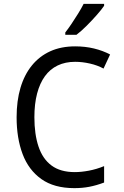

<svg xmlns="http://www.w3.org/2000/svg" viewBox="-20 -964 640 994"><path d="M365 10Q260 10 194 -37Q128 -84 97 -166.5Q66 -249 66 -357Q66 -442 86 -509.5Q106 -577 145 -625Q184 -673 240 -698.5Q296 -724 369 -724Q421 -724 466.5 -713Q512 -702 550 -682L516 -609Q485 -626 445.5 -635Q406 -644 369 -644Q318 -644 278.5 -625Q239 -606 212.5 -569.5Q186 -533 172 -479.5Q158 -426 158 -357Q158 -269 179.5 -205Q201 -141 247 -107Q293 -73 367 -73Q401 -73 440.5 -80.5Q480 -88 519 -104V-19Q479 -4 442.5 3Q406 10 365 10ZM318 -796Q333 -815 350.5 -841Q368 -867 385 -894.5Q402 -922 413 -944H519V-934Q507 -916 482 -887.5Q457 -859 428.5 -830.5Q400 -802 376 -784H318Z"/></svg>

Font: Noto Sans Mono
Style: Regular
Weight: 400
Designer: Monotype Design Team
Foundry: Monotype Imaging Inc.
Version: Version 2.014